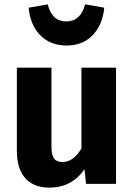

<svg xmlns="http://www.w3.org/2000/svg" viewBox="-20 -840 612 877"><path d="M283 -632C334 -632 374 -648 405 -681C435 -714 452 -755 456 -805L369 -820C355 -768 326 -742 283 -742C239 -742 211 -768 198 -820L111 -805C119 -704 182 -632 283 -632ZM510 -531H352V-162C328 -121 299 -100 266 -100C231 -100 215 -118 215 -170V-531H57V-150C57 -45 108 17 205 17C274 17 327 -11 366 -67L373 0H510Z"/></svg>

Font: Fira Sans
Style: Bold
Weight: 700
Designer: Carrois Corporate & Edenspiekermann AG
Foundry: Carrois Corporate GbR & Edenspiekermann AG
Version: Version 4.203